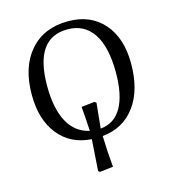

<svg xmlns="http://www.w3.org/2000/svg" viewBox="-104 -606 764 854"><g transform="rotate(-15 278.5 -179.0)"><path d="M251 163.1 244.1 157.2Q252.9 35.2 253.9 13.2Q157.2 6.8 102.1 -62.5Q46.9 -131.8 46.9 -246.1Q46.9 -374 111.1 -447.5Q175.3 -521 287.1 -521Q390.1 -521 450 -452.6Q509.8 -384.3 509.8 -267.1Q509.8 -145 455.3 -71Q400.9 2.9 304.2 12.2Q306.2 86.4 313 155.8ZM304.2 -22Q368.2 -27.8 401.1 -84.7Q434.1 -141.6 434.1 -246.1Q434.1 -363.8 393.3 -425.3Q352.5 -486.8 274.9 -486.8Q123 -486.8 123 -266.1Q123 -161.6 156.7 -100.1Q190.4 -38.6 254.9 -24.9Q252 -79.6 247.1 -137.2L308.1 -144L315.9 -138.2Q308.6 -71.3 304.2 -22Z"/></g></svg>

Font: Literata Light
Style: Regular
Weight: 300
Designer: Latin by Veronika Burian and Jose Scaglione. Greek by Irene Vlachou. Cyrillic by Vera Evstafieva.
Foundry: TypeTogether
Version: Version 3.021